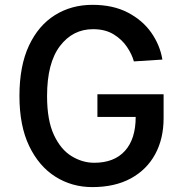

<svg xmlns="http://www.w3.org/2000/svg" viewBox="-20 -757 750 787"><path d="M650.6 -370.7V-272.4Q650.6 -188.2 615.9 -124.6Q581.3 -61.1 516 -25.6Q450.6 9.9 358.3 9.9Q274.9 9.9 207.2 -32.7Q139.6 -75.3 99.6 -158.4Q59.7 -241.5 59.7 -363.6Q59.7 -486.5 98.5 -569.6Q137.4 -652.7 205.1 -695Q272.7 -737.2 359 -737.2Q443.2 -737.2 503.9 -705.6Q564.6 -674 600.3 -622.9Q636 -571.7 645.6 -512.8L528.8 -505.3Q521 -534.1 500.5 -564.6Q480.1 -595.2 445.7 -616.3Q411.2 -637.4 361.2 -637.4Q278.4 -637.4 225.7 -568.2Q172.9 -498.9 172.9 -363.3Q172.9 -263.5 201.2 -203.5Q229.4 -143.5 273.8 -116.7Q318.2 -89.8 366.1 -89.8Q448.2 -89.8 492.2 -138.7Q536.2 -187.5 536.2 -277.7H379.3V-370.7Z"/></svg>

Font: Interface Medium
Style: Regular
Weight: 500
Designer: Rasmus Andersson
Foundry: rsms
Version: Version 1.8